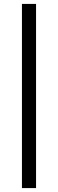

<svg xmlns="http://www.w3.org/2000/svg" viewBox="-20 -760 296 980"><path d="M92 200V-740H164V200Z"/></svg>

Font: LivvicRegular
Style: Regular
Weight: 400
Designer: Jacques Le Bailly, Baron von Fonthausen
Version: Version 1.001; ttfautohint (v1.8.2)